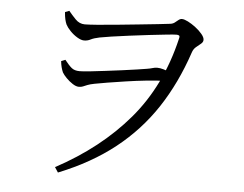

<svg xmlns="http://www.w3.org/2000/svg" viewBox="-52 -763 1104 870"><g transform="rotate(5 500.0 -328.0)"><path d="M226.5 19.4Q425.6 -87.4 554.8 -239.2Q684.1 -391 735.2 -608.3Q738.8 -620.6 734.8 -623.5Q730.8 -626.4 722.4 -626.4Q711.4 -626.4 678.1 -622.9Q644.9 -619.4 600.5 -614.3Q556.2 -609.2 511 -603.3Q465.8 -597.5 429.4 -592.1Q392.9 -586.7 376.4 -583.3Q350.5 -578 337 -570.9Q323.4 -563.7 307.5 -563.7Q294.1 -563.7 276.2 -574.4Q258.3 -585.1 243.7 -600.4Q229 -615.8 222.4 -628.6Q218 -638.3 214.9 -651.4Q211.8 -664.6 210.4 -684.4L229.5 -691.8Q243.3 -674.5 261.6 -655.6Q279.9 -636.7 304.4 -636.7Q320.7 -636.7 360.1 -639.7Q399.5 -642.7 449.3 -647.7Q499 -652.7 548.3 -657.7Q597.7 -662.7 635.8 -666.8Q674 -670.9 689 -672.9Q701.8 -674.3 710 -680.7Q718.3 -687 725.7 -693.2Q733.2 -699.3 741.3 -699.3Q751.7 -699.3 769 -690.6Q786.2 -681.9 804 -668.3Q821.9 -654.7 834.3 -639.8Q846.7 -625 846.7 -613.5Q846.7 -603.2 836.7 -595.2Q826.7 -587.2 815.2 -577.6Q803.8 -568 798.6 -552Q751.1 -410.1 677 -297.6Q602.8 -185.2 496 -100.8Q389.2 -16.3 241.8 42.7ZM302.4 -352.5Q289.5 -352.5 273.8 -362.7Q258 -372.9 244.6 -386.6Q231.1 -400.4 224.9 -411.1Q220.5 -421 217.1 -433.8Q213.7 -446.5 212.3 -461.7L231 -469.1Q249.7 -445.2 263 -434.3Q276.3 -423.4 299.1 -423.4Q315.2 -423.4 346.1 -426.7Q376.9 -430 415.5 -434.8Q454 -439.6 491.8 -444.5Q529.5 -449.4 559 -453.9Q588.4 -458.4 601.9 -460.6Q617.2 -463 628 -466.3Q638.8 -469.6 648.2 -469.6Q661.6 -469.6 677.3 -465Q692.9 -460.5 707.2 -455.3L690.4 -413.2Q652.2 -412.2 605.7 -407.3Q559.1 -402.4 513.4 -395.6Q467.7 -388.8 430.2 -382.7Q392.7 -376.6 371.9 -372.4Q351 -368.4 339.7 -363.7Q328.3 -359 320.6 -355.8Q312.8 -352.5 302.4 -352.5Z"/></g></svg>

Font: Noto Serif HK ExtraLight
Style: Regular
Weight: 200
Designer: Ryoko NISHIZUKA 西塚涼子 (kana & ideographs); Frank Grießhammer (Latin, Greek & Cyrillic); Wenlong ZHANG 张文龙 (bopomofo); San
Foundry: Adobe
Version: Version 2.002-H1;hotconv 1.1.0;makeotfexe 2.6.0